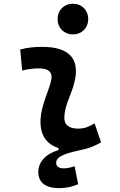

<svg xmlns="http://www.w3.org/2000/svg" viewBox="-20 -771 626 998"><path d="M289.1 207C321.8 207 357.9 199.2 386.2 186.5L367.7 92.8C348.6 100.1 329.1 104 311 104C285.2 104 272 94.2 272 75.2C272 37.1 336.4 22.5 416.5 4.9C449.7 -2 478 -15.6 505.4 -31.2L471.7 -129.4C438 -109.9 417.5 -102.5 385.3 -102.5C335.9 -102.5 311.5 -124 314.5 -166.5C318.8 -231 351.6 -278.8 367.2 -345.2C396.5 -465.3 339.8 -527.3 200.2 -527.3C161.6 -527.3 123 -524.4 85 -513.7L95.2 -404.3C125 -412.1 154.8 -415.5 184.6 -415.5C235.4 -415.5 256.3 -392.6 245.1 -349.1C230.5 -290.5 195.3 -224.1 190.9 -153.3C186 -74.2 217.8 -22.5 284.2 -1.5V9.3C219.7 27.3 179.2 69.8 179.2 122.1C179.2 178.7 216.8 207 289.1 207ZM358.9 -592.3C405.3 -592.3 438.5 -625.5 438.5 -671.9C438.5 -718.3 405.3 -751.5 358.9 -751.5C313 -751.5 279.3 -718.3 279.3 -671.9C279.3 -625.5 313 -592.3 358.9 -592.3Z"/></svg>

Font: Cascadia Mono PL SemiBold
Style: Italic
Weight: 600
Italic angle: -10°
Monospace: yes
Designer: Aaron Bell
Foundry: Saja Typeworks
Version: Version 2404.023